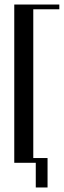

<svg xmlns="http://www.w3.org/2000/svg" viewBox="-20 -719 282 848"><path d="M43 -699H242V-678H127V0H43ZM114 -21H190V109H138V0H114Z"/></svg>

Font: Moniqa SemBd Narrow Heading
Style: Regular
Weight: 600
Width: 4
Designer: Rajesh Rajput
Foundry: Rajesh Rajput
Version: Version 1.000